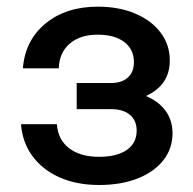

<svg xmlns="http://www.w3.org/2000/svg" viewBox="-20 -532 566 562"><path d="M407 -251Q444.5 -235.5 464.8 -207.5Q485 -179.5 485 -142Q485 -97 458 -62.8Q431 -28.5 382.5 -9.5Q334 9.5 270 9.5Q205 9.5 155 -12.5Q105 -34.5 75.2 -74.8Q45.5 -115 41.5 -168.5H146.5Q149.5 -123.5 182.2 -98.2Q215 -73 270 -73Q322 -73 351 -93Q380 -113 380 -149.5Q380 -179.5 360.2 -196Q340.5 -212.5 305 -212.5H204.5V-289H305Q336.5 -289 354.2 -305Q372 -321 372 -350Q372 -387.5 343.8 -409Q315.5 -430.5 266 -430.5Q214.5 -430.5 184 -404.2Q153.5 -378 152 -332H47Q53.5 -414 113.2 -463.2Q173 -512.5 266.5 -512.5Q328.5 -512.5 376 -492.2Q423.5 -472 450.2 -436.5Q477 -401 477 -355Q477 -282.5 407 -251Z"/></svg>

Font: Overused Grotesk Medium
Style: Regular
Weight: 525
Version: Version 0.004